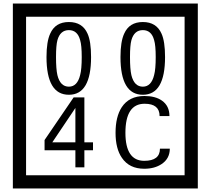

<svg xmlns="http://www.w3.org/2000/svg" viewBox="-20 -980 1195 1090"><path d="M1103 90H53V-960H1103ZM1028 15V-885H128V15ZM497 -656Q497 -442 371 -442Q244 -442 244 -656Q244 -744 265 -789Q294 -855 371 -855Q448 -855 477 -789Q497 -745 497 -656ZM444 -656Q444 -723 435 -752Q420 -809 371 -809Q322 -809 306 -752Q298 -723 298 -656Q298 -587 306 -553Q322 -488 371 -488Q419 -488 435 -554Q444 -587 444 -656ZM917 -656Q917 -442 791 -442Q664 -442 664 -656Q664 -744 685 -789Q714 -855 791 -855Q868 -855 897 -789Q917 -745 917 -656ZM864 -656Q864 -723 855 -752Q840 -809 791 -809Q742 -809 726 -752Q718 -723 718 -656Q718 -587 726 -553Q742 -488 791 -488Q839 -488 855 -554Q864 -587 864 -656ZM508 -127H459V-30H408V-127H233V-185L398 -427H459V-172H508ZM408 -172V-367L277 -172ZM944 -136Q944 -80 898 -49Q858 -22 799 -22Q714 -22 672 -84Q636 -136 636 -226Q636 -317 671 -371Q713 -435 800 -435Q862 -435 899 -409Q942 -379 942 -321H886Q886 -391 801 -391Q692 -391 692 -226Q692 -67 799 -67Q888 -67 888 -136Z"/></svg>

Font: Unicode BMP Fallback SIL
Style: Regular
Weight: 400
Foundry: NRSI, SIL International
Version: Version 5.1 Based on Unicode 5.1